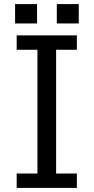

<svg xmlns="http://www.w3.org/2000/svg" viewBox="-20 -899 460 944"><path d="M62 -725.1H357.9V-654.3H255.9V-45.9H357.9V24.9H62V-45.9H164.1V-654.3H62ZM54.2 -878.9H162.1V-783.7H54.2ZM259.3 -878.9H367.2V-783.7H259.3Z"/></svg>

Font: BIZ UDPGothic
Style: Regular
Weight: 400
Designer: TypeBank Co., Ltd.
Foundry: Morisawa Inc.
Version: Version 1.051